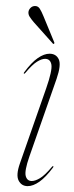

<svg xmlns="http://www.w3.org/2000/svg" viewBox="-20 -611 246 638"><path d="M85.5 -9.5Q97 -9.5 113 -19Q129 -28.5 152.5 -56.5Q155 -60 157 -58.5Q158.5 -57 156 -54Q132 -22 111 -7.2Q90 7.5 72 7.5Q51.5 7.5 42 -10.8Q32.5 -29 46 -67.5L133.5 -317.5Q154 -376.5 150.8 -396Q147.5 -415.5 129.5 -415.5Q118.5 -415.5 103 -406Q87.5 -396.5 64 -368.5Q61 -365 59.5 -366.5Q58 -368 60.5 -371Q84.5 -403.5 105.5 -418Q126.5 -432.5 144.5 -432.5Q166.5 -432.5 175.2 -414Q184 -395.5 168 -349L77.5 -90.5Q61 -43 65.5 -26.2Q70 -9.5 85.5 -9.5ZM124.5 -557 160 -471Q162 -467.5 159.5 -466Q157 -463.5 155 -467L92 -537.5Q83.5 -547.5 78.2 -556Q73 -564.5 75 -574Q77 -581 82.8 -586Q88.5 -591 96.5 -591Q106.5 -591 112.2 -582Q118 -573 124.5 -557Z"/></svg>

Font: Fraunces 144pt S000 Thin
Style: Italic
Weight: 100
Italic angle: -16°
Version: Version 1.000; ttfautohint (v1.8.3)